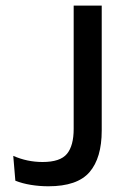

<svg xmlns="http://www.w3.org/2000/svg" viewBox="-20 -659 451 688"><path d="M153.5 8.5Q121.5 8.5 90.8 3.5Q60 -1.5 35 -11.5L27.5 -100.5Q52.5 -89.5 78.8 -84Q105 -78.5 132.5 -78.5Q196 -78.5 220 -107.8Q244 -137 244 -197V-639H344.5V-191Q344.5 -93 300.8 -42.2Q257 8.5 153.5 8.5Z"/></svg>

Font: Anek Odia Medium Medium
Style: Regular
Weight: 500
Version: Version 1.003